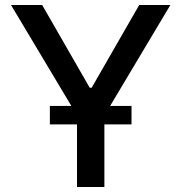

<svg xmlns="http://www.w3.org/2000/svg" viewBox="-20 -747 725 767"><path d="M23.9 -727.1H148.4L338.4 -396.5H346.2L536.1 -727.1H660.6L419.9 -323.7H505.4V-250H397V0H287.6V-250H179.2V-323.7H265.1Z"/></svg>

Font: Interop Med
Style: Regular
Weight: 500
Designer: Rasmus Andersson, Google, Jang Haemin
Foundry: jhaemin
Version: Version 1.007